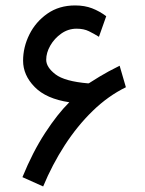

<svg xmlns="http://www.w3.org/2000/svg" viewBox="-20 -667 533 706"><path d="M261.7 -561.5Q231 -561.5 205.6 -543.7Q180.2 -525.9 165 -499.5Q149.9 -473.1 149.9 -447.3Q149.9 -419.9 183.8 -393.8Q217.8 -367.7 304.7 -360.4Q306.2 -360.4 307.6 -361.3Q330.1 -375.5 346.4 -385.5Q362.8 -395.5 379.6 -404.5Q396.5 -413.6 419.9 -425.3L442.9 -346.2Q377.9 -314.5 321 -259.3Q264.2 -204.1 218 -132.8Q171.9 -61.5 138.7 18.6L62.5 -15.6Q100.1 -107.9 145.8 -178Q191.4 -248 234.9 -291Q149.9 -303.7 107.4 -347.2Q64.9 -390.6 64.9 -443.8Q64.9 -493.7 88.1 -540.3Q111.3 -586.9 154.3 -616.9Q197.3 -647 256.3 -647Q291 -647 318.4 -636.5Q345.7 -626 370.6 -607.4L343.8 -531.7Q325.7 -543 306.9 -552.2Q288.1 -561.5 261.7 -561.5Z"/></svg>

Font: Vazir FD-WOL
Style: Regular-FD-WOL
Weight: 400
Designer: Saber Rastikerdar
Foundry: Saber Rastikerdar
Version: Version 30.1.0